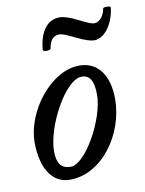

<svg xmlns="http://www.w3.org/2000/svg" viewBox="-75 -676 561 743"><g transform="rotate(-10 205.5 -304.5)"><path d="M154 -500C158 -529 171 -548 196 -548C208 -548 225 -541 257 -525C290 -509 313 -502 326 -502C371 -502 406 -561 411 -617C411 -623 382 -624 381 -617C378 -594 361 -567 338 -567C326 -567 309 -575 279 -590C248 -606 225 -613 209 -613C164 -613 130 -577 123 -500C123 -492 152 -492 154 -500ZM140 13C267 13 366 -127 366 -265C366 -353 328 -416 251 -416C141 -416 30 -276 30 -152C30 -56 68 13 140 13ZM152 -36C114 -36 98 -59 98 -106C98 -204 189 -372 253 -372C285 -372 300 -347 300 -293C300 -198 210 -36 152 -36Z"/></g></svg>

Font: Junicode Two Beta SemiCondensed Medium
Style: Italic
Weight: 500
Width: 4
Italic angle: -10°
Version: Version 1.063